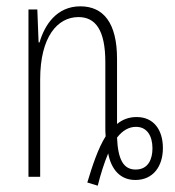

<svg xmlns="http://www.w3.org/2000/svg" viewBox="-20 -559 553 607"><path d="M256 18 289 28C298 -8 310 -46 322 -74C332 -22 361 10 408 10C464 10 495 -33 495 -91C495 -147 467 -189 412 -189C387 -189 367 -181 350 -167V-373C350 -488 306 -539 234 -539C159 -539 121 -480 105 -425H102L98 -529H70V0H107V-308C107 -443 162 -505 228 -505C282 -505 313 -464 313 -362V-156C313 -147 313 -139 314 -128C290 -90 272 -35 256 18ZM409 -23C371 -23 353 -53 350 -124C367 -146 387 -158 410 -158C445 -158 462 -129 462 -90C462 -58 450 -23 409 -23Z"/></svg>

Font: Noto Sans ExtraCondensed ExtraLight
Style: Regular
Weight: 200
Width: 2
Designer: Monotype Design Team
Foundry: Monotype Imaging Inc.
Version: Version 2.013